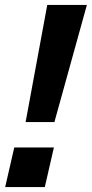

<svg xmlns="http://www.w3.org/2000/svg" viewBox="-20 -760 373 780"><path d="M84 -264 172 -740H333L201 -264ZM1 0 38 -161H199L162 0Z"/></svg>

Font: Instrument Sans SemiCondensed
Style: Bold Italic
Weight: 700
Width: 4
Italic angle: -13°
Designer: Rodrigo Fuenzalida
Foundry: fragTYPE
Version: Version 1.000;gftools[0.9.28]